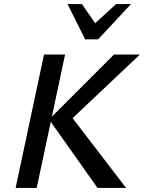

<svg xmlns="http://www.w3.org/2000/svg" viewBox="-20 -927 710 947"><path d="M461 0 222 -338 542 -658H670L308 -316L322 -365L602 0ZM57 0 197 -658H301L161 0ZM400 -733 429 -794 553 -907H626L464 -733ZM400 -733 313 -907H384L461 -796L464 -733Z"/></svg>

Font: Ysabeau Infant SemiBold
Style: Italic
Weight: 600
Italic angle: -12°
Designer: Christian Thalmann (Catharsis Fonts)
Version: Version 2.002; featfreeze: ss01,ss02,lnum